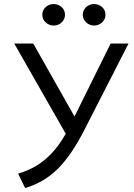

<svg xmlns="http://www.w3.org/2000/svg" viewBox="-20 -914 658 944"><path d="M103.5 10.5 69 -60.5Q121 -75 166 -103.5Q211 -132 249.2 -177.5Q287.5 -223 320 -288L524 -700H612L396 -277.5Q363.5 -214 331 -166Q298.5 -118 263.2 -83.2Q228 -48.5 188.5 -25.8Q149 -3 103.5 10.5ZM314 -237.5 50 -700H143.5L364.5 -309ZM244 -788.5Q221 -788.5 204.5 -804Q188 -819.5 188 -841.5Q188 -856.5 195.8 -868.5Q203.5 -880.5 216.2 -887.2Q229 -894 244 -894Q266 -894 282.8 -879.2Q299.5 -864.5 299.5 -841.5Q299.5 -826.5 292 -814.5Q284.5 -802.5 271.8 -795.5Q259 -788.5 244 -788.5ZM443 -788.5Q420 -788.5 403.5 -804Q387 -819.5 387 -841.5Q387 -856 394.5 -868Q402 -880 414.8 -887Q427.5 -894 443 -894Q465 -894 481.8 -879.2Q498.5 -864.5 498.5 -841.5Q498.5 -826.5 490.8 -814.5Q483 -802.5 470.2 -795.5Q457.5 -788.5 443 -788.5Z"/></svg>

Font: Geologica Roman ExtraLight
Style: Regular
Weight: 250
Designer: Sindre Bremnes, Frode Helland
Foundry: Monokrom Skriftforlag AS
Version: Version 1.010;gftools[0.9.28]